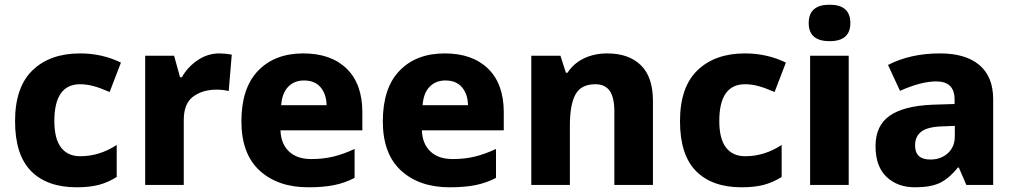

<svg xmlns="http://www.w3.org/2000/svg" viewBox="-20 -786 4312 816"><path d="M44 -271Q44 -416 118.5 -487.5Q193 -559 320 -559Q414 -559 494 -520L446 -395Q407 -412 378 -420Q349 -428 320 -428Q266 -428 238.5 -389Q211 -350 211 -272Q211 -196 239.5 -159Q268 -122 321 -122Q403 -122 476 -170V-34Q440 -11 400.5 -0.5Q361 10 306 10Q180 10 112 -59Q44 -128 44 -271Z M965 -554 952 -399Q930 -405 900 -405Q841 -405 801 -375.5Q761 -346 761 -276V0H597V-549H720L745 -458H753Q778 -502 820.5 -530.5Q863 -559 912 -559Q935 -559 965 -554Z M1520 -309V-232H1172Q1174 -175 1208 -142.5Q1242 -110 1303 -110Q1354 -110 1397 -120.5Q1440 -131 1487 -153V-30Q1447 -9 1401 0.5Q1355 10 1290 10Q1161 10 1083.5 -61Q1006 -132 1006 -270Q1006 -412 1077 -485.5Q1148 -559 1269 -559Q1387 -559 1453.5 -494Q1520 -429 1520 -309ZM1175 -339H1368Q1367 -386 1342.5 -415Q1318 -444 1272 -444Q1231 -444 1205 -417.5Q1179 -391 1175 -339Z M2121 -309V-232H1773Q1775 -175 1809 -142.5Q1843 -110 1904 -110Q1955 -110 1998 -120.5Q2041 -131 2088 -153V-30Q2048 -9 2002 0.5Q1956 10 1891 10Q1762 10 1684.5 -61Q1607 -132 1607 -270Q1607 -412 1678 -485.5Q1749 -559 1870 -559Q1988 -559 2054.5 -494Q2121 -429 2121 -309ZM1776 -339H1969Q1968 -386 1943.5 -415Q1919 -444 1873 -444Q1832 -444 1806 -417.5Q1780 -391 1776 -339Z M2755 -357V0H2591V-313Q2591 -371 2571.5 -399.5Q2552 -428 2510 -428Q2450 -428 2426 -385Q2402 -342 2402 -252V0H2238V-549H2362L2385 -477H2392Q2418 -517 2462 -538Q2506 -559 2561 -559Q2652 -559 2703.5 -509Q2755 -459 2755 -357Z M2870 -271Q2870 -416 2944.5 -487.5Q3019 -559 3146 -559Q3240 -559 3320 -520L3272 -395Q3233 -412 3204 -420Q3175 -428 3146 -428Q3092 -428 3064.5 -389Q3037 -350 3037 -272Q3037 -196 3065.5 -159Q3094 -122 3147 -122Q3229 -122 3302 -170V-34Q3266 -11 3226.5 -0.5Q3187 10 3132 10Q3006 10 2938 -59Q2870 -128 2870 -271Z M3594 -688Q3594 -611 3506 -611Q3417 -611 3417 -688Q3417 -766 3506 -766Q3594 -766 3594 -688ZM3587 0H3423V-549H3587Z M4201 -364V0H4087L4055 -74H4051Q4014 -28 3975 -9Q3936 10 3869 10Q3794 10 3747.5 -34.5Q3701 -79 3701 -165Q3701 -252 3761 -294Q3821 -336 3943 -341L4037 -344V-363Q4037 -440 3959 -440Q3895 -440 3805 -400L3754 -510Q3849 -559 3975 -559Q4084 -559 4142.5 -509.5Q4201 -460 4201 -364ZM3985 -249Q3922 -247 3895.5 -226.5Q3869 -206 3869 -168Q3869 -108 3934 -108Q3979 -108 4008.5 -135Q4038 -162 4038 -207V-251Z"/></svg>

Font: Noto Sans UI ExtraBold
Style: Regular
Weight: 800
Designer: Monotype Design Team
Foundry: Monotype Imaging Inc.
Version: Version 1.001